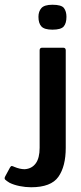

<svg xmlns="http://www.w3.org/2000/svg" viewBox="-106 -673 340 809"><path d="M-84 70 -64 33Q-60 26 -56 26.5Q-52 27 -46 30Q-22 40 -2 40Q28 38 44.5 15.5Q61 -7 61 -50V-461Q61 -472 72 -472H160Q171 -472 171 -461V-50Q171 28 140 72Q109 116 25 116Q1 116 -23.5 111Q-48 106 -66 97Q-79 89 -84 84Q-89 79 -84 70ZM174 -602Q174 -575 162.5 -561.5Q151 -548 115 -548Q81 -548 68.5 -561.5Q56 -575 56 -602Q56 -625 68.5 -639Q81 -653 115 -653Q153 -653 163.5 -639Q174 -625 174 -602Z"/></svg>

Font: Glory SemiBold
Style: Regular
Weight: 600
Designer: Robert Leuschke
Foundry: Robert Leuschke
Version: Version 1.011